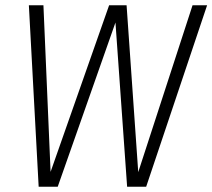

<svg xmlns="http://www.w3.org/2000/svg" viewBox="-20 -705 802 725"><path d="M762 -685 532 0H460L416 -620L198 0H126L89 -685H144L171 -56L392 -685H458L502 -55L707 -685Z"/></svg>

Font: Fira Sans Condensed Light
Style: Italic
Weight: 300
Width: 3
Italic angle: -8°
Designer: Carrois Corporate & Edenspiekermann AG
Foundry: Carrois Corporate GbR & Edenspiekermann AG
Version: Version 4.203